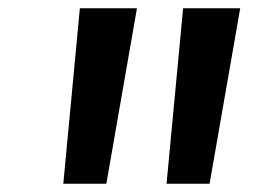

<svg xmlns="http://www.w3.org/2000/svg" viewBox="-20 -798 640 464"><path d="M133 -354 173 -778H311L237 -354ZM382.5 -354 422.5 -778H560.5L486.5 -354Z"/></svg>

Font: Spline Sans Mono
Style: Italic
Weight: 400
Italic angle: -4°
Monospace: yes
Designer: Eben Sorkin, Mirko Velimirovic
Foundry: Sorkin Type
Version: Version 1.004